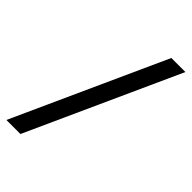

<svg xmlns="http://www.w3.org/2000/svg" viewBox="-281 -754 841 841"><g transform="rotate(45 139.0 -333.5)"><path d="M342 -685H255L-64 18H23Z"/></g></svg>

Font: STIXGeneral
Style: Bold Italic
Weight: 700
Italic angle: -16.33°
Designer: MicroPress Inc., with final additions and corrections provided by Coen Hoffman, Elsevier (retired)
Version: Version 1.1.0